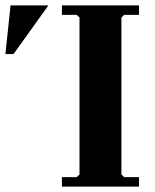

<svg xmlns="http://www.w3.org/2000/svg" viewBox="-189 -690 574 710"><path d="M40 0V-35H95L105 -45V-625L95 -635H40V-670H325V-635H270L260 -625V-45L270 -35H325V0ZM-169 -490 -150 -670H-10L-139 -490Z"/></svg>

Font: Brygada 1918
Style: Regular
Weight: 400
Designer: Mateusz Machalski | Borys Kosmynka | Przemek Hoffer
Foundry: NIEPODLEGLA 2018
Version: Version 3.006